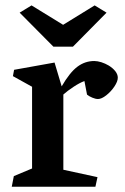

<svg xmlns="http://www.w3.org/2000/svg" viewBox="-20 -705 471 725"><path d="M28.8 -417.5 33.2 -441.4 186 -468.8 212.9 -378.9Q243.2 -431.2 272 -452.9Q300.8 -474.6 335.9 -474.6Q348.1 -474.6 362.8 -470Q377.4 -465.3 390.6 -457.5Q405.8 -448.2 415.3 -436.3Q424.8 -424.3 424.8 -411.6Q424.8 -397.5 411.9 -378.2Q398.9 -358.9 381.1 -345Q363.3 -331.1 350.1 -331.1Q340.8 -331.1 328.6 -336.2Q316.4 -341.3 308.6 -347.7L298.8 -398.9Q281.2 -392.6 257.8 -377.2Q234.4 -361.8 219.2 -348.1V-64L348.1 -36.1L340.3 0H24.4L32.2 -40L101.1 -68.8V-377.4ZM337.4 -684.6 382.3 -657.2 255.4 -528.8H181.6L54.2 -657.2L99.1 -684.6L218.3 -611.3Z"/></svg>

Font: Vesper Libre Medium
Style: Regular
Weight: 500
Designer: Robert Keller & Kimya Gandhi
Foundry: Mota Italic
Version: Version 1.058